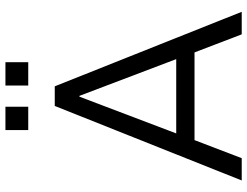

<svg xmlns="http://www.w3.org/2000/svg" viewBox="-124 -808 931 724"><g transform="rotate(-90 342.0 -445.5)"><path d="M24 0 305 -705H379L660 0H575L498 -201L536 -178H147L185 -201L108 0ZM340 -612 195 -230 175 -247H508L488 -230L343 -612ZM382 -805V-891H470V-805ZM214 -805V-891H302V-805Z"/></g></svg>

Font: Nunito Sans 10pt SemiCondensed
Style: Regular
Weight: 400
Width: 4
Designer: Vernon Adams
Foundry: Vernon Adams
Version: Version 3.101;gftools[0.9.27]